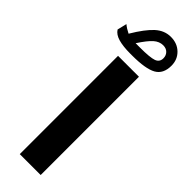

<svg xmlns="http://www.w3.org/2000/svg" viewBox="-304 -852 856 856"><g transform="rotate(45 124.0 -424.0)"><path d="M198.7 -620.1V-0.5H66.9V-620.1ZM-17.6 -701.7 -6.8 -746.6Q8.3 -733.9 30.3 -723.1Q69.3 -788.6 101.6 -817.6Q133.8 -846.7 173.8 -846.7Q214.4 -846.7 240.5 -821.3Q266.6 -795.9 266.6 -757.3Q266.6 -705.6 230.5 -685.5Q194.3 -665.5 110.4 -665.5H98.1Q53.2 -665.5 23.9 -673.8Q-5.4 -682.1 -17.6 -701.7ZM109.4 -715.3Q173.3 -715.3 195.6 -723.4Q217.8 -731.4 217.8 -755.4Q217.8 -772.9 206.5 -784.4Q195.3 -795.9 176.3 -795.9Q152.3 -795.9 132.1 -778.1Q111.8 -760.3 82.5 -715.3Z"/></g></svg>

Font: Vazirmatn FD NL ExtraBold
Style: Regular
Weight: 800
Designer: Saber Rastikerdar
Foundry: Saber Rastikerdar
Version: Version 33.003